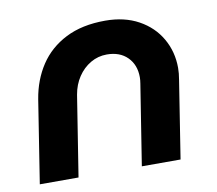

<svg xmlns="http://www.w3.org/2000/svg" viewBox="-64 -596 755 669"><g transform="rotate(-10 314.0 -261.0)"><path d="M25 0 71 -293Q82 -360 116 -411.5Q150 -463 208 -492.5Q266 -522 348 -522Q416 -522 466 -494.5Q516 -467 543 -420Q570 -373 570 -316Q570 -307 569 -296Q568 -285 566 -274L523 0H386L431 -285Q432 -291 432.5 -296.5Q433 -302 433 -307Q433 -351 406 -378Q379 -405 333 -405Q302 -405 275.5 -389.5Q249 -374 231 -347Q213 -320 207 -285L162 0Z"/></g></svg>

Font: MuseoModerno SemiBold
Style: Italic
Weight: 600
Italic angle: -9°
Designer: Pablo Cosgaya, Héctor Gatti, Marcela Romero, and the Authors of The MuseoModerno Project.
Foundry: Omnibus-Type Team
Version: Version 1.003